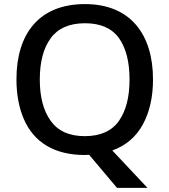

<svg xmlns="http://www.w3.org/2000/svg" viewBox="-20 -745 825 935"><path d="M725.1 -357.9C725.1 -579.6 613.3 -725.1 394 -725.1C167.5 -725.1 60.1 -577.6 60.1 -358.9C60.1 -285.2 72.3 -220.2 96.2 -165C144 -54.2 242.2 9.8 393.1 9.8C399.4 9.8 407.7 8.8 414.1 8.8L549.8 169.9H698.2L526.9 -12.2C592.8 -36.1 642.6 -78.1 675.8 -139.2C708.5 -199.7 725.1 -272.5 725.1 -357.9ZM173.8 -357.9C173.8 -443.4 191.4 -510.3 227.1 -559.1C262.2 -607.4 317.9 -631.8 394 -631.8C469.7 -631.8 524.9 -607.4 559.6 -559.1C593.8 -510.3 610.8 -443.4 610.8 -357.9C610.8 -272.5 593.8 -205.6 559.1 -156.2C524.4 -106.9 468.8 -82 393.1 -82C317.4 -82 262.2 -106.9 227.1 -156.2C191.4 -205.6 173.8 -272.5 173.8 -357.9Z"/></svg>

Font: Noto Reveo Sans
Style: Regular
Weight: 500
Designer: Monotype Design Team
Foundry: Monotype Imaging Inc.
Version: Version 2.007